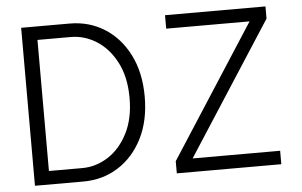

<svg xmlns="http://www.w3.org/2000/svg" viewBox="-51 -799 1375 875"><g transform="rotate(-5 636.5 -361.5)"><path d="M296.4 0H74.7V-722.7H296.4Q385.3 -722.7 455.8 -678.2Q526.4 -633.8 567.4 -552.5Q608.4 -471.2 608.4 -361.3Q608.4 -251.5 567.4 -170.4Q526.4 -89.4 455.8 -44.7Q385.3 0 296.4 0ZM144 -661.1V-61.5H296.4Q359.4 -61.5 414.8 -96.9Q470.2 -132.3 504.6 -199.5Q539.1 -266.6 539.1 -361.3Q539.1 -456.1 504.6 -523.2Q470.2 -590.3 414.8 -625.7Q359.4 -661.1 296.4 -661.1ZM732.9 -722.7H1192.4V-667L801.3 -61.5H1201.7V0H723.6V-55.7L1114.3 -661.1H732.9Z"/></g></svg>

Font: Giphurs Light
Style: Regular
Weight: 300
Version: Version 0.920; ttfautohint (v1.8.4.7-5d5b)